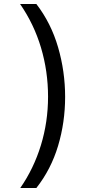

<svg xmlns="http://www.w3.org/2000/svg" viewBox="-20 -812 459 967"><path d="M82 135Q150 37 186 -80.5Q222 -198 222 -325Q222 -453 186.5 -572Q151 -691 81 -792H163Q237 -696 272.5 -574Q308 -452 308 -324Q308 -196 272.5 -77.5Q237 41 163 135Z"/></svg>

Font: hexkorean15
Style: Book
Weight: 400
Designer: Jelle Bosma - Monotype Design Team
Foundry: Monotype Imaging Inc.
Version: Version 2.003